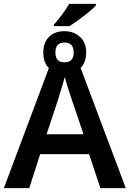

<svg xmlns="http://www.w3.org/2000/svg" viewBox="-20 -978 674 998"><path d="M260 -842H341Q373 -862 418.5 -897Q464 -932 479 -951V-958H340Q305 -900 260 -850ZM315 -654Q268 -654 268 -705Q268 -757 315 -757Q363 -757 363 -705Q363 -654 315 -654ZM222 -280 280 -455Q285 -471 297.5 -511.5Q310 -552 317 -578Q323 -552 335.5 -514Q348 -476 355 -455L414 -280ZM0 0H132L189 -177H443L502 0H634L399 -625Q428 -654 428 -706Q428 -758 395 -787Q362 -816 315 -816Q266 -816 235.5 -787Q205 -758 205 -705Q205 -653 234 -624Z"/></svg>

Font: Noto Sans Display Medium
Style: Regular
Weight: 500
Designer: Monotype Design Team
Foundry: Monotype Imaging Inc.
Version: Version 1.900